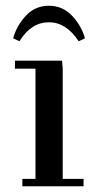

<svg xmlns="http://www.w3.org/2000/svg" viewBox="-20 -651 332 671"><path d="M25.9 -517.1Q38.6 -562 70.8 -596.4Q103 -630.9 150.9 -630.9Q198.7 -630.9 231.4 -596.4Q264.2 -562 276.9 -517.1L254.9 -506.8Q211.4 -573.2 150.9 -573.2Q88.9 -573.2 47.9 -506.8ZM32.2 -411.1V-439H196.8L199.2 -411.1V-25.9H272V0H58.1V-25.9H104V-411.1Z"/></svg>

Font: Dehuti
Style: Bold
Weight: 700
Version: Version 1.2